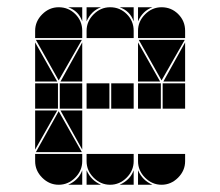

<svg xmlns="http://www.w3.org/2000/svg" viewBox="-20 -512 608 530"><path d="M284 -492Q311 -492 330 -473Q349 -454 349 -427V-407H219V-427Q219 -453 238.5 -472.5Q258 -492 284 -492ZM142 -492Q169 -492 188 -473Q207 -454 207 -427V-407H77V-427Q77 -453 96.5 -472.5Q116 -492 142 -492ZM426 -492Q453 -492 472 -473Q491 -454 491 -427V-407H361V-427Q361 -453 380.5 -472.5Q400 -492 426 -492ZM426 -2Q400 -2 380.5 -21.5Q361 -41 361 -67V-87H491V-67Q491 -41 471.5 -21.5Q452 -2 426 -2ZM142 -2Q116 -2 96.5 -21.5Q77 -41 77 -67V-87H207V-67Q207 -41 187.5 -21.5Q168 -2 142 -2ZM284 -2Q258 -2 238.5 -21.5Q219 -41 219 -67V-87H349V-67Q349 -41 329.5 -21.5Q310 -2 284 -2ZM79 -92 142 -205 206 -92ZM206 -402 142 -290 79 -402ZM490 -402 426 -290 363 -402ZM282 -212H219V-282H282ZM424 -212H361V-282H424ZM140 -212H77V-282H140ZM349 -212H287V-282H349ZM491 -212H429V-282H491ZM207 -212H145V-282H207ZM77 -287V-395L138 -287ZM361 -287V-395L422 -287ZM77 -207H138L77 -99ZM207 -287H147L207 -395ZM207 -207V-99L147 -207ZM491 -287H431L491 -395ZM219 -42Q231 -14 259 -2H219ZM361 -42Q373 -14 401 -2H361ZM361 -492H401Q387 -487 377 -477Q367 -467 361 -453ZM310 -2Q324 -8 334 -18Q344 -28 349 -42V-2ZM168 -2Q182 -8 192 -18Q202 -28 207 -42V-2ZM219 -492H259Q245 -487 235 -477Q225 -467 219 -453ZM349 -492V-453Q339 -482 310 -492ZM207 -492V-453Q197 -482 168 -492Z"/></svg>

Font: CAT DyFa
Style: Regular
Weight: 400
Designer: Peter Wiegel
Foundry: Peter Wiegel
Version: Version 1.001; ttfautohint (v1.3)